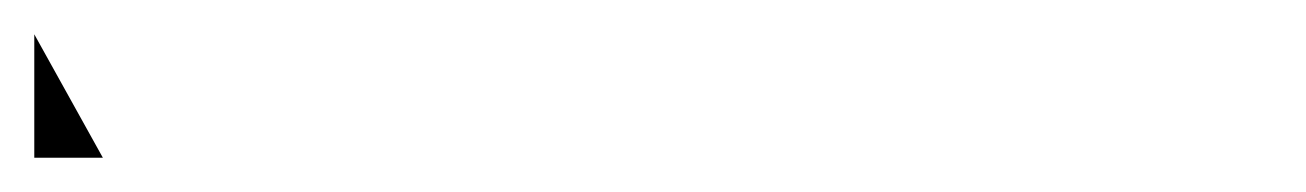

<svg xmlns="http://www.w3.org/2000/svg" viewBox="-60 -59 762 112"><path d="M0 33H-40V-39Z"/></svg>

Font: Prida01
Style: Bold
Weight: 700
Designer: gluk
Foundry: gluk
Version: Version 00.072